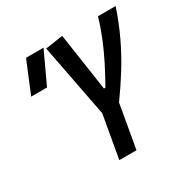

<svg xmlns="http://www.w3.org/2000/svg" viewBox="-158 -841 967 984"><g transform="rotate(-30 325.0 -349.0)"><path d="M272 0 316.4 -252.4 233.4 -682.6 336.9 -698.2 387.2 -357.4H396Q428.7 -415.5 455.1 -467.5Q481.4 -519.5 503.9 -574Q526.4 -628.4 545.9 -693.4H650.4Q621.6 -607.4 586.7 -534.2Q551.8 -460.9 510 -393.3Q468.3 -325.7 418.5 -256.8L373.5 0ZM43.5 -507.8 120.1 -693.4H223.6L137.2 -507.8Z"/></g></svg>

Font: CaskaydiaCove NFP
Style: Italic
Weight: 400
Italic angle: -10°
Designer: Aaron Bell
Foundry: Saja Typeworks
Version: Version 2111.001; VTT 6.35;Nerd Fonts 3.1.1